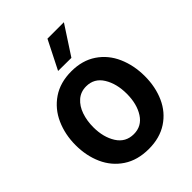

<svg xmlns="http://www.w3.org/2000/svg" viewBox="-271 -1116 1264 1264"><g transform="rotate(-45 361.0 -484.0)"><path d="M37 -350Q37 -449 74 -532Q111 -615 184 -664.5Q257 -714 361 -714Q463 -714 535.5 -665Q608 -616 644.5 -532.5Q681 -449 681 -349Q681 -249 644.5 -167.5Q608 -86 535.5 -38.5Q463 9 361 9Q256 9 183 -39.5Q110 -88 73.5 -169.5Q37 -251 37 -350ZM515 -351Q515 -445 475 -510Q435 -575 360 -575Q309 -575 273.5 -544Q238 -513 220.5 -462Q203 -411 203 -351Q203 -258 243.5 -194Q284 -130 360 -130Q434 -130 474.5 -193Q515 -256 515 -351ZM301 -777 402 -977H555L424 -776Z"/></g></svg>

Font: Be Vietnam ExtraBold
Style: Regular
Weight: 800
Designer: Gabriel Lam
Foundry: TypeRant
Version: Version 4.000